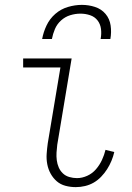

<svg xmlns="http://www.w3.org/2000/svg" viewBox="-20 -760 540 788"><path d="M291 8Q269 8 248.5 2.5Q228 -3 213 -16Q198 -29 188 -47Q178 -65 174 -86Q170 -107 171.5 -128.5Q173 -150 176 -172L228 -483H75V-520H274L215 -166Q213 -150 212 -134Q211 -118 213 -102.5Q215 -87 221 -73Q227 -59 238 -48.5Q249 -38 264.5 -33.5Q280 -29 296 -29Q317 -29 338 -38.5Q359 -48 374 -65.5Q389 -83 398.5 -103.5Q408 -124 413 -145L449 -136Q445 -118 437.5 -100Q430 -82 419.5 -65.5Q409 -49 395 -34.5Q381 -20 364.5 -10.5Q348 -1 329 3.5Q310 8 291 8ZM153 -600Q158 -628 171 -655.5Q184 -683 207 -703Q230 -723 259 -731.5Q288 -740 316 -740Q344 -740 370 -731.5Q396 -723 413 -703Q430 -683 434 -655.5Q438 -628 433 -600H393Q397 -621 394.5 -641Q392 -661 380.5 -676Q369 -691 350 -697.5Q331 -704 310 -704Q289 -704 268 -697.5Q247 -691 230.5 -676Q214 -661 205.5 -641Q197 -621 193 -600Z"/></svg>

Font: Iosevka Extralight
Style: Italic
Weight: 200
Italic angle: -9°
Monospace: yes
Designer: Belleve Invis
Foundry: Belleve Invis
Version: Version 32.5.0; ttfautohint (v1.8.4)